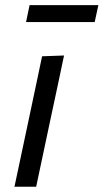

<svg xmlns="http://www.w3.org/2000/svg" viewBox="-20 -710 394 730"><path d="M35 0Q46.5 -55 57.5 -106Q68.5 -157 81.5 -219L92 -268.5Q106 -336 117.5 -389Q128.5 -441.5 140 -496L223.5 -499Q211.5 -442.5 200.5 -390Q189 -337.5 174.5 -268.5L164 -219Q151 -157 140 -106Q129 -55 117.5 0ZM79 -626 92.5 -690.5H354L340 -626Z"/></svg>

Font: Heraclito
Style: Italic
Weight: 400
Italic angle: -12°
Designer: Kostas Bartsokas (font) & Cristiano Sobral (main changes)
Foundry: Kostas Bartsokas (font) & Cristiano Sobral (main changes)
Version: Version 1.00;July 8, 2020;FontCreator 13.0.0.2655 64-bit